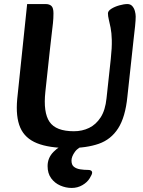

<svg xmlns="http://www.w3.org/2000/svg" viewBox="-20 -715 704 948"><path d="M321 16Q222 16 162.5 -8Q103 -32 80 -85Q57 -138 65 -226L114 -695H205Q224 -695 234 -685.5Q244 -676 244 -649Q244 -625 241.5 -601Q239 -577 235 -545Q231 -513 226 -466L204 -262Q193 -160 224.5 -113.5Q256 -67 345 -67Q386 -67 420 -83.5Q454 -100 477 -135.5Q500 -171 506 -230L527 -424Q533 -480 532 -517Q531 -554 526 -578.5Q521 -603 517 -619.5Q513 -636 513 -649Q513 -661 529.5 -671.5Q546 -682 569 -688.5Q592 -695 609 -695Q624 -695 633 -685Q642 -675 646 -660.5Q650 -646 650 -633Q650 -616 647 -586Q644 -556 640 -524L609 -238Q599 -137 563.5 -81.5Q528 -26 467.5 -5Q407 16 321 16ZM215 105Q215 65 243.5 35.5Q272 6 316 -10.5Q360 -27 403 -27Q413 -27 419.5 -24Q426 -21 426 -16Q426 -13 422 -9.5Q418 -6 407 -2Q367 11 350 34.5Q333 58 333 78Q333 99 345 108.5Q357 118 376 121Q395 124 416 124Q425 124 430 127.5Q435 131 435 137Q435 146 423 165Q411 185 387 199Q363 213 334 213Q305 213 277.5 201Q250 189 232.5 165Q215 141 215 105Z"/></svg>

Font: Alkatra Medium
Style: Regular
Weight: 500
Designer: Suman Bhandary
Version: Version 1.100;gftools[0.9.22]